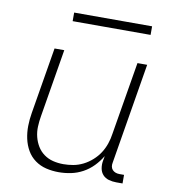

<svg xmlns="http://www.w3.org/2000/svg" viewBox="-79 -759 758 837"><g transform="rotate(10 300.0 -340.5)"><path d="M236 8Q207 8 180 1.5Q153 -5 131 -21Q109 -37 95.5 -60.5Q82 -84 76 -111.5Q70 -139 70.5 -168Q71 -197 76 -226L125 -520H168L118 -219Q114 -196 113 -172.5Q112 -149 117.5 -127Q123 -105 134.5 -86Q146 -67 164 -54Q182 -41 204 -35.5Q226 -30 250 -30Q272 -30 294 -34Q316 -38 337 -48.5Q358 -59 376.5 -75.5Q395 -92 407.5 -111.5Q420 -131 427.5 -153Q435 -175 438 -197L492 -520H535L461 -74Q459 -65 460.5 -56.5Q462 -48 467.5 -42Q473 -36 481 -33Q489 -30 498 -30H519V8H491Q474 8 458 3.5Q442 -1 431.5 -12.5Q421 -24 418 -40.5Q415 -57 418 -74L422 -96Q407 -71 387 -50.5Q367 -30 342 -16.5Q317 -3 290 2.5Q263 8 236 8ZM182 -651V-689H527V-651Z"/></g></svg>

Font: Iosevka Extralight Extended
Style: Italic
Weight: 200
Width: 7
Italic angle: -9°
Monospace: yes
Designer: Belleve Invis
Foundry: Belleve Invis
Version: Version 32.5.0; ttfautohint (v1.8.4)